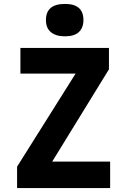

<svg xmlns="http://www.w3.org/2000/svg" viewBox="-20 -958 640 978"><path d="M67 0V-109L365 -583H84V-714H535V-605L246 -135H541V0ZM311 -773Q265 -773 239.5 -794Q214 -815 214 -856Q214 -938 311 -938Q405 -938 405 -856Q405 -817 382 -795Q359 -773 311 -773Z"/></svg>

Font: Noto Sans Mono ExtraBold
Style: Regular
Weight: 800
Designer: Monotype Design Team
Foundry: Monotype Imaging Inc.
Version: Version 2.014